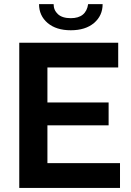

<svg xmlns="http://www.w3.org/2000/svg" viewBox="-20 -919 641 939"><path d="M326.2 -771Q254.9 -771 212.9 -806.6Q170.9 -842.3 170.9 -898.9H242.2Q242.2 -869.1 263.4 -849.6Q284.7 -830.1 326.2 -830.1Q400.9 -830.1 411.1 -898.9H481.9Q481.9 -842.3 439.9 -806.6Q397.9 -771 326.2 -771ZM566.9 -121.1V0H74.2V-710H558.1V-588.9H211.9V-418H511.2V-306.2H211.9V-121.1Z"/></svg>

Font: Rawline
Style: Bold
Weight: 700
Designer: Matt McInerney, Pablo Impallari, Rodrigo Fuenzalida
Foundry: Matt McInerney, Pablo Impallari, Rodrigo Fuenzalida
Version: Version 4.020;PS 004.020;hotconv 1.0.88;makeotf.lib2.5.64775